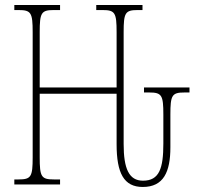

<svg xmlns="http://www.w3.org/2000/svg" viewBox="-20 -734 784 764"><path d="M548 10C631 10 658 -50 658 -148V-278C658 -355 664 -366 714 -366H734V-386H553V-366H574C624 -366 630 -355 630 -278V-163C630 -64 614 -15 549 -15C493 -15 472 -63 472 -161V-606C472 -683 478 -694 528 -694H547V-714H363V-694H388C438 -694 444 -683 444 -606V-386H138V-606C138 -683 144 -694 194 -694H219V-714H37V-694H54C104 -694 110 -683 110 -606V-108C110 -31 104 -20 54 -20H37V0H219V-20H194C144 -20 138 -31 138 -108V-361H444V-160C444 -45 473 10 548 10Z"/></svg>

Font: Noto Serif ExtraCondensed Thin
Style: Regular
Weight: 100
Width: 2
Designer: Monotype Design Team
Foundry: Monotype Imaging Inc.
Version: Version 2.013